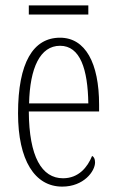

<svg xmlns="http://www.w3.org/2000/svg" viewBox="-20 -683 430 713"><path d="M87 -629H308V-663H87ZM211 10C291 10 333 -47 333 -80C333 -94 328 -101 322 -104C305 -62 272 -21 214 -21C135 -21 88 -101 87 -269H348V-294C348 -449 297 -543 203 -543C103 -543 47 -450 47 -262C47 -88 109 10 211 10ZM308 -299H88C91 -431 129 -513 203 -513C278 -513 306 -426 308 -299Z"/></svg>

Font: Noto Serif Sinhala ExtraCondensed ExtraLight
Style: Regular
Weight: 200
Width: 2
Designer: Jelle Bosma - Monotype Design Team
Foundry: Monotype Imaging Inc.
Version: Version 2.007